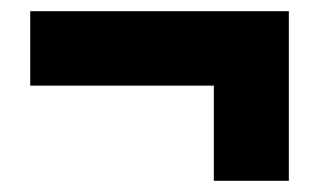

<svg xmlns="http://www.w3.org/2000/svg" viewBox="-20 -439 574 343"><path d="M496 -419H34V-286H362V-116H496Z"/></svg>

Font: Noto Sans UI SemiCondensed Black
Style: Italic
Weight: 900
Width: 4
Italic angle: -372°
Designer: Monotype Design Team
Foundry: Monotype Imaging Inc.
Version: Version 1.901